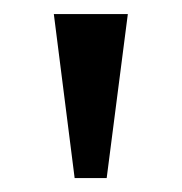

<svg xmlns="http://www.w3.org/2000/svg" viewBox="-20 -734 260 275"><path d="M57.1 -713.9H163.1L132.8 -479H86.9Z"/></svg>

Font: Droid Serif
Style: Regular
Weight: 400
Version: Version 1.00 build 112